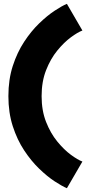

<svg xmlns="http://www.w3.org/2000/svg" viewBox="-20 -830 468 1016"><path d="M24.4 -321.3Q24.4 -409.2 47.6 -481Q70.8 -552.7 107.9 -609.1Q145 -665.5 187.3 -706.3Q229.5 -747.1 268.6 -772.9Q307.6 -798.8 334 -809.6L416 -668.5Q391.1 -659.2 355 -632.6Q318.8 -606 283.2 -562.5Q247.6 -519 223.9 -458.7Q200.2 -398.4 200.2 -321.3Q200.2 -244.6 223.9 -184.6Q247.6 -124.5 283.2 -81.1Q318.8 -37.6 355 -11Q391.1 15.6 416 24.9L334 166Q307.6 154.8 268.6 129.2Q229.5 103.5 187.3 62.7Q145 22 107.9 -34.2Q70.8 -90.3 47.6 -162.1Q24.4 -233.9 24.4 -321.3Z"/></svg>

Font: Giphurs Black
Style: Regular
Weight: 900
Version: Version 0.920; ttfautohint (v1.8.4.7-5d5b)